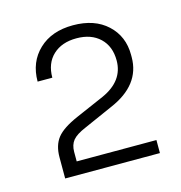

<svg xmlns="http://www.w3.org/2000/svg" viewBox="-72 -897 512 542"><g transform="rotate(-15 184.5 -626.0)"><path d="M331.1 -419.9H54.2V-481.9Q54.2 -516.6 71 -538.1Q87.9 -559.6 132.8 -579.1L215.8 -615.2Q280.8 -644.5 280.8 -704.1Q280.8 -745.6 255.4 -769.8Q230 -793.9 187 -793.9Q144 -793.9 118.4 -770Q92.8 -746.1 92.8 -704.1H49.8Q49.8 -761.2 87.2 -796.6Q124.5 -832 187 -832Q250 -832 287.1 -797.6Q324.2 -763.2 324.2 -709V-702.1Q324.2 -620.6 231 -581.1L147 -543.9Q119.1 -532.2 108.6 -519.3Q98.1 -506.3 98.1 -485.8V-458H331.1Z"/></g></svg>

Font: Sora ExtraLight
Style: Regular
Weight: 200
Designer: Jonathan Barnbrook, Julián Moncada
Foundry: Barnbrook Fonts
Version: Version 2.000